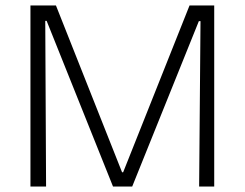

<svg xmlns="http://www.w3.org/2000/svg" viewBox="-20 -680 892 700"><path d="M91 0V-660H184L425 -52H429L671 -660H761V0H706L711 -603H705L462 0H392L150 -604H145L148 0Z"/></svg>

Font: Bricolage Grotesque ExtraLight
Style: Regular
Weight: 250
Designer: Mathieu Triay
Foundry: Atelier Triay
Version: Version 1.000;gftools[0.9.30]